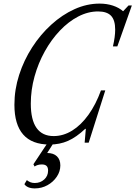

<svg xmlns="http://www.w3.org/2000/svg" viewBox="-20 -792 752 1066"><path d="M255.5 10.5Q157.5 10.5 108.8 -45Q60 -100.5 60 -210.5Q60 -294.5 86.2 -376Q112.5 -457.5 158.5 -529Q204.5 -600.5 264.8 -655.2Q325 -710 393.5 -741Q462 -772 533 -772Q573 -772 607 -760.8Q641 -749.5 663.5 -729.5L693.5 -761.5H712L631.5 -534.5H607Q619.5 -588 619.5 -627.5Q619.5 -680.5 596.5 -704.5Q573.5 -728.5 524.5 -728.5Q468.5 -728.5 414.2 -700.2Q360 -672 312.5 -622Q265 -572 228.8 -507Q192.5 -442 171.8 -367.5Q151 -293 151 -216.5Q151 -126.5 183 -81.5Q215 -36.5 278 -36.5Q331.5 -36.5 380.8 -67Q430 -97.5 471 -154.5Q512 -211.5 540.5 -290H564.5L472.5 0H450L456.5 -76.5H453Q403.5 -30 357.5 -9.8Q311.5 10.5 255.5 10.5ZM173.5 254Q152.5 254 137.5 247.8Q122.5 241.5 115.5 230.5L129 208Q139 216 149.2 220Q159.5 224 173 224Q204 224 225.5 204.5Q247 185 247 155Q247 137.5 238.5 129.2Q230 121 212 121Q200 121 189.8 124Q179.5 127 172 132.5L165.5 120L256 -16.5H289L242 57.5Q277 57.5 296 75.8Q315 94 315 126.5Q315 160 295.2 189.2Q275.5 218.5 243.5 236.2Q211.5 254 173.5 254Z"/></svg>

Font: Libre Caslon Condensed
Style: Italic
Weight: 400
Italic angle: -22.583°
Designer: Pablo Impallari, Rodrigo Fuenzalida, Katja Schimmel, Ertekin Erdin
Foundry: Pablo Impallari, Rodrigo Fuenzalida
Version: Version 2.000;gftools[0.9.33]